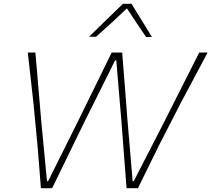

<svg xmlns="http://www.w3.org/2000/svg" viewBox="-20 -989 1111 1009"><path d="M195 0Q191 -53.5 186.2 -112Q181.5 -170.5 177 -225L156 -445Q149.5 -506 141.2 -578Q133 -650 126 -713H166Q173.5 -627.5 181.5 -531.5Q189.5 -435.5 197 -350L227 -37H233L393 -358Q419.5 -412.5 449.5 -473.5Q479.5 -534.5 509.8 -596Q540 -657.5 567 -713H622Q629 -627.5 636.2 -535.5Q643.5 -443.5 650 -357L677 -37H683L847 -356.5Q888.5 -439 936.5 -534Q984.5 -629 1027 -713H1071Q1036.5 -648 999.8 -579Q963 -510 931 -450L816 -226Q789 -171.5 759.5 -111Q730 -50.5 705 0H645Q638.5 -82.5 631.5 -176.5Q624.5 -270.5 618 -353L591 -672H585L426 -353Q385.5 -270 339.8 -176.2Q294 -82.5 254 0ZM748 -794Q723 -831.5 697.2 -869.2Q671.5 -907 647 -945Q607.5 -907 567.5 -870.2Q527.5 -833.5 485 -796H448Q493.5 -840.5 537.2 -883Q581 -925.5 626 -969H671Q697.5 -926.5 724.8 -882.2Q752 -838 778 -795Z"/></svg>

Font: Commissioner Loud Thin
Style: Italic
Weight: 100
Italic angle: -12°
Designer: Kostas Bartsokas
Foundry: Kostas Bartsokas
Version: Version 1.000; ttfautohint (v1.8.3)